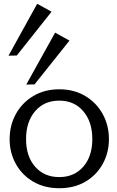

<svg xmlns="http://www.w3.org/2000/svg" viewBox="-20 -984 620 1017"><path d="M294 13Q216 13 156.5 -21.5Q97 -56 64 -115.5Q31 -175 31 -247Q31 -320 64 -380Q97 -440 156.5 -475.5Q216 -511 294 -511Q372 -511 431.5 -475.5Q491 -440 524 -380Q557 -320 557 -247Q557 -175 524 -115.5Q491 -56 432 -21.5Q373 13 294 13ZM294 -46Q373 -46 421 -101Q469 -156 469 -247Q469 -339 421 -395Q373 -451 294 -451Q214 -451 166 -395Q118 -339 118 -247Q118 -156 166 -101Q214 -46 294 -46ZM163 -537 119 -536 272 -811 348 -769ZM69 -690 25 -689 177 -964 253 -922Z"/></svg>

Font: Panamera Medium
Style: Regular
Weight: 500
Designer: Bastien Sozeau
Foundry: NBR — Bastien Sozeau
Version: Version 3.002; ttfautohint (v1.8.4.7-5d5b);gftools[0.9.33]